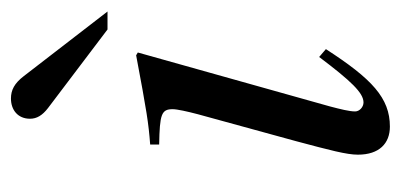

<svg xmlns="http://www.w3.org/2000/svg" viewBox="-206 -498 715 342"><g transform="rotate(-90 151.0 -326.5)"><path d="M221 -115C178 -58 157 -36 140 -36C132 -36 124 -43 124 -51C124 -61 128 -77 133 -96L229 -438L224 -441C123 -422 104 -419 65 -416V-400C119 -399 128 -396 128 -376C128 -368 124 -350 119 -331L71 -156C55 -96 47 -66 47 -46C47 -8 67 11 97 11C148 11 182 -21 235 -103ZM302 -492 187 -641C174 -658 162 -664 147 -664C127 -664 111 -652 111 -630C111 -618 117 -608 130 -598L270 -492Z"/></g></svg>

Font: XITS
Style: Italic
Weight: 400
Italic angle: -16.33°
Designer: MicroPress Inc., with final additions and corrections provided by Coen Hoffman, Elsevier (retired)
Version: Version 1.107